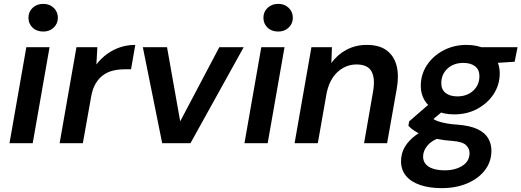

<svg xmlns="http://www.w3.org/2000/svg" viewBox="-20 -740 2694 992"><path d="M29 0 116 -496H236L149 0ZM204 -577Q169 -577 148 -597.5Q127 -618 127 -648Q127 -679 148.5 -699.5Q170 -720 204 -720Q236 -720 257.5 -699.5Q279 -679 279 -648Q279 -618 257.5 -597.5Q236 -577 204 -577Z M288 0 375 -496H483L478 -407Q502 -438 532.5 -460.5Q563 -483 600 -495.5Q637 -508 679 -508L657 -382H624Q592 -382 563.5 -375Q535 -368 512.5 -351.5Q490 -335 474 -308Q458 -281 451 -241L408 0Z M818 0 718 -496H843L911 -113L1113 -496H1239L964 0Z M1243 0 1330 -496H1450L1363 0ZM1418 -577Q1383 -577 1362 -597.5Q1341 -618 1341 -648Q1341 -679 1362.5 -699.5Q1384 -720 1418 -720Q1450 -720 1471.5 -699.5Q1493 -679 1493 -648Q1493 -618 1471.5 -597.5Q1450 -577 1418 -577Z M1502 0 1589 -496H1695L1692 -414Q1722 -457 1769.5 -482.5Q1817 -508 1875 -508Q1940 -508 1978 -479.5Q2016 -451 2029 -400.5Q2042 -350 2030 -282L1980 0H1861L1908 -270Q1919 -335 1899.5 -371Q1880 -407 1821 -407Q1785 -407 1753.5 -389.5Q1722 -372 1700 -340Q1678 -308 1668 -261L1622 0Z M2262 232Q2199 232 2151.5 216Q2104 200 2078 169Q2052 138 2052 93Q2052 52 2072 18.5Q2092 -15 2129.5 -42.5Q2167 -70 2219 -90L2261 -33Q2211 -15 2188.5 12Q2166 39 2166 69Q2166 92 2179.5 108Q2193 124 2218.5 132Q2244 140 2278 140Q2332 140 2369 116.5Q2406 93 2406 51Q2406 27 2387.5 9.5Q2369 -8 2316 -12Q2271 -15 2235 -22.5Q2199 -30 2171 -40Q2143 -50 2123 -63Q2103 -76 2090 -90L2094 -113L2214 -217L2294 -188L2160 -75L2201 -136Q2213 -128 2225 -121.5Q2237 -115 2252.5 -110.5Q2268 -106 2290 -102Q2312 -98 2343 -96Q2408 -91 2446.5 -73Q2485 -55 2502 -26Q2519 3 2519 38Q2519 95 2486 138.5Q2453 182 2395 207Q2337 232 2262 232ZM2327 -149Q2272 -149 2233 -168.5Q2194 -188 2174 -221Q2154 -254 2154 -296Q2154 -355 2185.5 -403Q2217 -451 2271 -479.5Q2325 -508 2390 -508Q2446 -508 2484 -488.5Q2522 -469 2542 -436.5Q2562 -404 2562 -362Q2562 -302 2530.5 -254Q2499 -206 2446 -177.5Q2393 -149 2327 -149ZM2343 -242Q2393 -242 2425 -271.5Q2457 -301 2457 -347Q2457 -380 2434.5 -397.5Q2412 -415 2374 -415Q2324 -415 2292 -385.5Q2260 -356 2260 -310Q2260 -277 2282.5 -259.5Q2305 -242 2343 -242ZM2455 -409 2446 -496H2654L2639 -421Z"/></svg>

Font: DM Sans 24pt SemiBold
Style: Italic
Weight: 600
Italic angle: -10°
Designer: Colophon Foundry, Jonny Pinhorn
Foundry: Colophon Foundry
Version: Version 4.004;gftools[0.9.30]